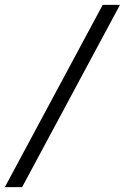

<svg xmlns="http://www.w3.org/2000/svg" viewBox="-68 -603 516 794"><path d="M-48 171 356.8 -583H428.2L23.4 171Z"/></svg>

Font: Rokkitt SemiBold
Style: Italic
Weight: 600
Italic angle: -9°
Designer: Vernon Adams
Foundry: Vernon Adams
Version: Version 3.103